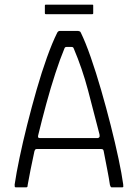

<svg xmlns="http://www.w3.org/2000/svg" viewBox="-20 -806 594 826"><path d="M49 0Q44 0 43.5 -2.5Q43 -5 43 -12Q50 -60 64 -127Q78 -194 97 -269.5Q116 -345 137.5 -420Q159 -495 182 -559Q205 -623 226 -665Q228 -669 231 -671Q234 -673 237 -673H316Q320 -672 323 -671Q326 -670 328 -665Q348 -624 370.5 -559.5Q393 -495 415 -419Q437 -343 456.5 -266Q476 -189 490 -123Q504 -57 510 -13Q511 -5 510.5 -2.5Q510 0 505 0H461Q458 0 456.5 -2Q455 -4 453 -10Q449 -38 441.5 -76Q434 -114 426 -156Q425 -162 422 -163.5Q419 -165 413 -165H139Q134 -165 132 -163Q130 -161 128 -155Q119 -114 111.5 -76Q104 -38 99 -10Q99 -4 97.5 -2Q96 0 92 0ZM151 -212H400Q404 -212 407 -215.5Q410 -219 408 -228Q384 -322 359 -416.5Q334 -511 297 -598Q295 -604 288 -604H266Q259 -604 257 -597Q239 -554 218.5 -491.5Q198 -429 179 -359Q160 -289 144 -223Q143 -220 144 -216Q145 -212 151 -212ZM381 -748Q381 -747 380 -746Q379 -745 376 -745H178Q175 -745 174 -746Q173 -747 173 -749V-781Q173 -784 174 -785Q175 -786 178 -786H376Q379 -786 380 -785.5Q381 -785 381 -782Z"/></svg>

Font: Glory Thin Light
Style: Regular
Weight: 300
Version: Version 1.011